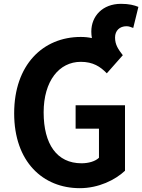

<svg xmlns="http://www.w3.org/2000/svg" viewBox="-20 -969 743 1003"><path d="M612 -949C516 -949 457 -885 457 -804C457 -793 458 -782 460 -770C442 -774 423 -776 402 -776C204 -776 54 -630 54 -377C54 -124 204 14 397 14C495 14 582 -29 633 -77V-419H375V-297H497V-145C478 -126 442 -116 406 -116C277 -116 208 -216 208 -382C208 -546 289 -646 402 -646C466 -646 504 -621 538 -586L621 -680H622C598 -711 581 -735 581 -773C581 -809 605 -832 641 -832C655 -832 664 -827 676 -823L703 -933C681 -942 654 -949 612 -949Z"/></svg>

Font: Kawkab Mono
Style: Bold
Weight: 700
Monospace: yes
Designer: Abdullah Arif
Foundry: Abdullah Arif
Version: Version 1.000;PS 000.500;hotconv 1.0.88;makeotf.lib2.5.64775